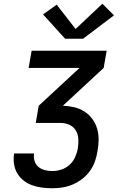

<svg xmlns="http://www.w3.org/2000/svg" viewBox="-20 -1006 640 1026"><path d="M260 0Q232 0 204.5 -3.5Q177 -7 152 -16Q127 -25 106.5 -41Q86 -57 72.5 -79.5Q59 -102 55 -129Q51 -156 55 -184Q55 -184 55.5 -184.5Q56 -185 56 -186H163Q162 -186 162 -185.5Q162 -185 162 -185Q159 -164 165 -145Q171 -126 185.5 -114Q200 -102 219.5 -97Q239 -92 260 -92Q284 -92 308.5 -100Q333 -108 352 -125.5Q371 -143 381.5 -166.5Q392 -190 396 -214Q400 -239 398.5 -264Q397 -289 385 -309Q373 -329 351 -339Q329 -349 303 -349H171L187 -441L405 -643H133L149 -735H550L534 -643L316 -441Q347 -440 376.5 -433Q406 -426 430.5 -410.5Q455 -395 472.5 -371.5Q490 -348 498.5 -320Q507 -292 507 -261Q507 -230 501 -199Q497 -171 487.5 -144Q478 -117 461 -93Q444 -69 420 -50.5Q396 -32 369.5 -20.5Q343 -9 315 -4.5Q287 0 260 0ZM424 -799H328L210 -929L283 -981L384 -851L527 -986L589 -924Z"/></svg>

Font: Iosevka SS04 SmBd Ex Obl
Style: Regular
Weight: 600
Width: 7
Italic angle: -9°
Monospace: yes
Designer: Belleve Invis
Foundry: Belleve Invis
Version: Version 19.0.0; ttfautohint (v1.8.4)